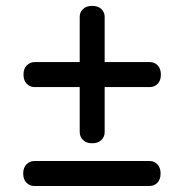

<svg xmlns="http://www.w3.org/2000/svg" viewBox="-20 -673 628 654"><path d="M60 -419Q60 -439 71.2 -450.2Q82.5 -461.5 98 -461.5H491Q506.5 -461.5 517.2 -450.2Q528 -439 528 -419Q528 -398.5 517 -387.5Q506 -376.5 491 -376.5H97Q82 -376.5 71 -387.8Q60 -399 60 -419ZM294 -185Q274 -185 262.8 -196.2Q251.5 -207.5 251.5 -223V-616Q251.5 -631.5 262.8 -642.2Q274 -653 294 -653Q314.5 -653 325.5 -642Q336.5 -631 336.5 -616V-222Q336.5 -207 325.2 -196Q314 -185 294 -185ZM59 -82Q59 -102 70.2 -113.2Q81.5 -124.5 97 -124.5H490Q505.5 -124.5 516.2 -113.2Q527 -102 527 -82Q527 -61.5 516 -50.5Q505 -39.5 490 -39.5H96Q81 -39.5 70 -50.8Q59 -62 59 -82Z"/></svg>

Font: Fraunces 9pt S100 SemiBold
Style: Regular
Weight: 600
Version: Version 1.000; ttfautohint (v1.8.3)